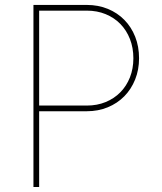

<svg xmlns="http://www.w3.org/2000/svg" viewBox="-20 -747 647 767"><path d="M113.6 -727.3H326.7Q372.5 -727.3 410.9 -711.5Q449.2 -695.7 476.9 -667.4Q504.6 -639.2 520.1 -600.1Q535.5 -561.1 535.5 -514.2Q535.5 -468.4 519.9 -429.5Q504.3 -390.6 476.6 -362.4Q448.9 -334.2 410.5 -318.4Q372.2 -302.6 326.7 -302.6H136.4V0H113.6ZM136.4 -704.5V-325.3H326.7Q367.9 -325.3 402 -339.3Q436.1 -353.3 460.8 -378.4Q485.4 -403.4 499.1 -438Q512.8 -472.7 512.8 -514.2Q512.8 -556.1 499.1 -591.1Q485.4 -626.1 460.8 -651.3Q436.1 -676.5 402 -690.5Q367.9 -704.5 326.7 -704.5Z"/></svg>

Font: Inter P Thin
Style: Regular
Weight: 100
Designer: Rasmus Andersson
Foundry: rsms
Version: Version 3.018;git-588b23468